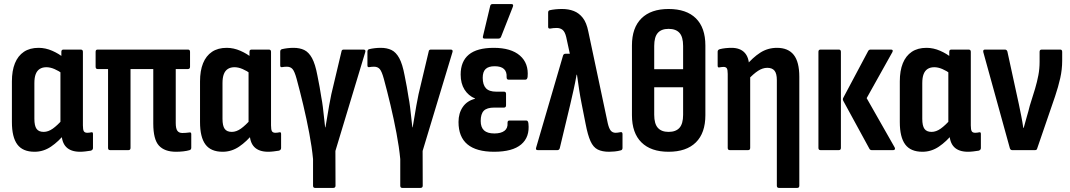

<svg xmlns="http://www.w3.org/2000/svg" viewBox="-20 -735 5239 940"><path d="M149.2 8Q91.3 8 64.8 -27.8Q38.3 -63.5 38.3 -137.5V-336.5Q38.3 -388.8 53.1 -425.3Q67.9 -461.8 96.9 -481.3Q125.9 -500.8 168.9 -500.8Q202.8 -500.8 235.9 -486.3Q268.9 -471.8 290.8 -453L287.3 -373.6Q267.2 -388.2 246.4 -397.1Q225.7 -405.9 207 -405.9Q187.8 -405.9 174.6 -397.5Q161.5 -389.2 154.9 -372.2Q148.3 -355.3 148.3 -328V-153.4Q148.3 -119.1 159 -104.2Q169.6 -89.3 193.8 -89.3Q216.1 -89.3 238.6 -105.3Q261 -121.2 288.9 -152.7L299.1 -82.4Q267 -42.4 229.8 -17.2Q192.6 8 149.2 8ZM371.9 8Q327.1 8 304.2 -15.1Q281.3 -38.3 281.3 -85.7V-104.8L275.9 -119.2V-409.9L280.4 -439.8V-481.4Q280.4 -492.3 290.8 -492.3H375Q385.9 -492.3 385.9 -481.4V-121.2Q385.9 -100 390.4 -92.5Q394.9 -84.9 407.6 -84.9Q413.6 -84.9 418.1 -85.7Q422.7 -86.4 427.7 -87.4Q435.2 -88.9 435.2 -79.4V-10.3Q435.2 -0.9 424.8 2.6Q412.5 4.5 398.3 6.3Q384.2 8 371.9 8Z M841.8 8Q785.7 8 758 -22.3Q730.4 -52.6 730.4 -130.2V-397H619V-10.9Q619 0 608.6 0H519Q509 0 509 -10.9V-397H458Q448.1 -397 448.1 -408.4V-481.4Q448.1 -492.3 458 -492.3H900Q910.4 -492.3 910.4 -481.4V-408.4Q910.4 -397 900 -397H840.4V-132.9Q840.4 -105.9 848.2 -94.9Q856 -83.9 873 -83.9Q881.5 -83.9 889.7 -84.6Q898 -85.4 906.4 -86.4Q916.4 -88.9 916.4 -78.4V-11.8Q916.4 -2.4 908 0.1Q895.1 4 877.6 6Q860.1 8 841.8 8Z M1070.2 8Q1012.3 8 985.8 -27.8Q959.3 -63.5 959.3 -137.5V-336.5Q959.3 -388.8 974.1 -425.3Q988.9 -461.8 1017.9 -481.3Q1046.9 -500.8 1089.9 -500.8Q1123.8 -500.8 1156.9 -486.3Q1189.9 -471.8 1211.8 -453L1208.3 -373.6Q1188.2 -388.2 1167.4 -397.1Q1146.7 -405.9 1128 -405.9Q1108.8 -405.9 1095.6 -397.5Q1082.5 -389.2 1075.9 -372.2Q1069.3 -355.3 1069.3 -328V-153.4Q1069.3 -119.1 1080 -104.2Q1090.6 -89.3 1114.8 -89.3Q1137.1 -89.3 1159.6 -105.3Q1182 -121.2 1209.9 -152.7L1220.1 -82.4Q1188 -42.4 1150.8 -17.2Q1113.6 8 1070.2 8ZM1292.9 8Q1248.1 8 1225.2 -15.1Q1202.3 -38.3 1202.3 -85.7V-104.8L1196.9 -119.2V-409.9L1201.4 -439.8V-481.4Q1201.4 -492.3 1211.8 -492.3H1296Q1306.9 -492.3 1306.9 -481.4V-121.2Q1306.9 -100 1311.4 -92.5Q1315.9 -84.9 1328.6 -84.9Q1334.6 -84.9 1339.1 -85.7Q1343.7 -86.4 1348.7 -87.4Q1356.2 -88.9 1356.2 -79.4V-10.3Q1356.2 -0.9 1345.8 2.6Q1333.5 4.5 1319.3 6.3Q1305.2 8 1292.9 8Z M1522.5 185Q1512.6 185 1512.6 174.1V43.8Q1507.1 -14.6 1494.1 -83.1Q1481.2 -151.6 1464.7 -221Q1448.2 -290.3 1432.2 -349Q1422.1 -385.8 1412 -397.1Q1402 -408.4 1384.4 -408.4Q1378.9 -408.4 1372.9 -407.9Q1366.9 -407.4 1361.4 -406.4Q1356.4 -405.4 1354.2 -407.4Q1351.9 -409.4 1351.9 -414.8V-482Q1351.9 -492.4 1360.8 -494.4Q1372.7 -497.3 1387.1 -499Q1401.4 -500.8 1417.2 -500.8Q1447.2 -500.8 1469.3 -490.3Q1491.5 -479.7 1507.5 -450.7Q1523.5 -421.7 1534 -365.1Q1540.5 -335.1 1544.8 -309.2Q1549.1 -283.4 1553.2 -258.2Q1557.2 -238.5 1560.5 -212.1Q1563.8 -185.6 1566.5 -159.2Q1569.3 -132.8 1571.8 -111.7H1573.3Q1577.4 -133.4 1581.7 -160.7Q1586 -188.1 1591.3 -217.7Q1596.6 -247.2 1602.1 -273.6L1651.7 -482.4Q1652.7 -492.3 1662.6 -492.3H1759.6Q1766.1 -492.3 1768.1 -488.8Q1770.1 -485.3 1768.1 -479.4L1622.1 4L1622.6 174.1Q1622.6 185 1611.2 185Z M1949.5 185Q1939.6 185 1939.6 174.1V43.8Q1934.1 -14.6 1921.1 -83.1Q1908.2 -151.6 1891.7 -221Q1875.2 -290.3 1859.2 -349Q1849.1 -385.8 1839 -397.1Q1829 -408.4 1811.4 -408.4Q1805.9 -408.4 1799.9 -407.9Q1793.9 -407.4 1788.4 -406.4Q1783.4 -405.4 1781.2 -407.4Q1778.9 -409.4 1778.9 -414.8V-482Q1778.9 -492.4 1787.8 -494.4Q1799.7 -497.3 1814.1 -499Q1828.4 -500.8 1844.2 -500.8Q1874.2 -500.8 1896.3 -490.3Q1918.5 -479.7 1934.5 -450.7Q1950.5 -421.7 1961 -365.1Q1967.5 -335.1 1971.8 -309.2Q1976.1 -283.4 1980.2 -258.2Q1984.2 -238.5 1987.5 -212.1Q1990.8 -185.6 1993.5 -159.2Q1996.3 -132.8 1998.8 -111.7H2000.3Q2004.4 -133.4 2008.7 -160.7Q2013 -188.1 2018.3 -217.7Q2023.6 -247.2 2029.1 -273.6L2078.7 -482.4Q2079.7 -492.3 2089.6 -492.3H2186.6Q2193.1 -492.3 2195.1 -488.8Q2197.1 -485.3 2195.1 -479.4L2049.1 4L2049.6 174.1Q2049.6 185 2038.2 185Z M2398.9 8Q2312.4 8 2268.6 -28.2Q2224.8 -64.5 2224.8 -137.8Q2224.8 -180.4 2245.5 -210.9Q2266.2 -241.4 2305.7 -251.4V-252.8Q2273.2 -266.3 2254.2 -296.3Q2235.3 -326.4 2235.3 -370Q2235.3 -434.4 2275.3 -467.6Q2315.4 -500.8 2397.4 -500.8Q2481.9 -500.8 2525.5 -462.9Q2569 -425 2563.1 -358.9Q2561.6 -344.9 2551.6 -344.9H2470.2Q2459.8 -344.9 2460.3 -357.9Q2461.8 -383.6 2447.4 -397.1Q2433 -410.7 2401.8 -410.7Q2371.6 -410.7 2357.5 -397.1Q2343.3 -383.5 2343.3 -354.2Q2343.3 -320 2359 -303.1Q2374.7 -286.2 2409.5 -286.2H2447.6Q2457.5 -286.2 2457.5 -275.3V-219.7Q2457.5 -208.3 2447.6 -208.3H2399.6Q2363.7 -208.3 2348.5 -192.7Q2333.4 -177 2333.4 -142.7Q2333.4 -111.9 2349.7 -96.7Q2366.1 -81.6 2400.4 -81.6Q2432.6 -81.6 2449.7 -94.5Q2466.8 -107.4 2464.8 -133.1Q2464.4 -145 2474.3 -145H2556.7Q2565.6 -145 2567.1 -130.1Q2574.1 -63.9 2531.7 -28Q2489.4 8 2398.9 8ZM2352.4 -546Q2341.6 -546 2344.5 -557.4L2379.8 -705.3Q2380.8 -710.7 2384 -713Q2387.2 -715.2 2392.7 -715.2H2483.3Q2496.1 -715.2 2490.7 -701.4L2432.9 -554.4Q2429.4 -546 2419.5 -546Z M2962 8Q2928.2 8 2906.3 -3Q2884.4 -14 2871 -43.8Q2857.5 -73.6 2847 -128.6L2827.7 -226.4Q2820.6 -261.6 2815.5 -295.2Q2810.4 -328.8 2804.8 -369H2802.9Q2795.8 -328.8 2787.9 -294Q2780.1 -259.2 2771.5 -222.1L2720.4 -8.9Q2717.4 0 2709 0H2613Q2600.6 0 2605 -12.9L2736.7 -463.4Q2739.7 -471.8 2748.1 -471.8H2769.8L2752 -553.9Q2746 -579 2734.5 -588.6Q2722.9 -598.1 2705.9 -598.1Q2688.5 -598.1 2673.5 -595.1Q2663.6 -594.1 2663.6 -603.5V-673.6Q2663.6 -683.1 2671.5 -685Q2684.9 -688 2700.5 -689.5Q2716.1 -691 2731.9 -691Q2763.8 -691 2789.4 -681Q2815 -671 2833.3 -647.6Q2851.6 -624.2 2860.1 -581.5L2955.5 -131.7Q2961.6 -105.5 2970.4 -95.2Q2979.2 -84.9 2994.2 -84.9Q3002.7 -84.9 3017.7 -87.9Q3027.7 -89.9 3027.7 -78.5V-10.8Q3027.7 -0.9 3019.3 1.1Q3005 5 2989.7 6.5Q2974.4 8 2962 8Z M3253.2 -691Q3340.9 -691 3387.2 -645.1Q3433.4 -599.2 3433.4 -512.3V-171.2Q3433.4 -83.8 3386.9 -37.9Q3340.4 8 3253.2 8Q3166.9 8 3120.4 -37.9Q3073.9 -83.8 3073.9 -171.2V-512.3Q3073.9 -599.2 3120.4 -645.1Q3166.9 -691 3253.2 -691ZM3253.2 -593.7Q3217.8 -593.7 3200.4 -573.7Q3182.9 -553.8 3182.9 -509.9V-396.2H3324.4V-509.9Q3324.4 -554.3 3306.7 -574Q3289 -593.7 3253.2 -593.7ZM3253.2 -89.3Q3289 -89.3 3306.7 -109.3Q3324.4 -129.2 3324.4 -173.1V-307.7H3182.9V-173.1Q3182.9 -129.2 3200.6 -109.3Q3218.3 -89.3 3253.2 -89.3Z M3793.7 185Q3783.3 185 3783.3 174.1V-342.9Q3783.3 -374.7 3772 -388.8Q3760.6 -403 3736.4 -403Q3714.1 -403 3691.4 -388.3Q3668.7 -373.6 3641.8 -344.7L3631.6 -412.9Q3664.8 -453 3701.7 -476.9Q3738.6 -500.8 3783.9 -500.8Q3838.8 -500.8 3866.1 -466.3Q3893.3 -431.8 3893.3 -358.9V174.1Q3893.3 185 3882.9 185ZM3553.2 0Q3542.8 0 3542.8 -10.9V-373.1Q3542.8 -393.8 3538.3 -400.6Q3533.7 -407.4 3522.2 -407.4Q3516.6 -407.4 3511.6 -406.6Q3506.5 -405.9 3501 -404.9Q3493.5 -403.4 3493.5 -413.4V-482Q3493.5 -491.4 3504.4 -494.4Q3517.8 -497.8 3532.7 -499.3Q3547.5 -500.8 3561.4 -500.8Q3603.2 -500.8 3625.3 -477.4Q3647.4 -454 3647.4 -409.7V-394.7L3652.8 -371.6V-10.9Q3652.8 0 3642.4 0Z M4248.3 0Q4239.8 0 4236.4 -6.9L4109.5 -239.6Q4103.5 -249 4109.5 -258L4230.7 -485.8Q4234.7 -492.3 4242.1 -492.3H4341.8Q4355.2 -492.3 4348.7 -479.4L4223 -254.5L4359.8 -13.9Q4363.2 -8.4 4361.2 -4.2Q4359.2 0 4353.3 0ZM3997.3 0Q3986.9 0 3986.9 -10.9V-481.4Q3986.9 -492.3 3997.3 -492.3H4086.5Q4096.9 -492.3 4096.9 -481.4V-10.9Q4096.9 0 4086.5 0Z M4496.2 8Q4438.3 8 4411.8 -27.8Q4385.3 -63.5 4385.3 -137.5V-336.5Q4385.3 -388.8 4400.1 -425.3Q4414.9 -461.8 4443.9 -481.3Q4472.9 -500.8 4515.9 -500.8Q4549.8 -500.8 4582.9 -486.3Q4615.9 -471.8 4637.8 -453L4634.3 -373.6Q4614.2 -388.2 4593.4 -397.1Q4572.7 -405.9 4554 -405.9Q4534.8 -405.9 4521.6 -397.5Q4508.5 -389.2 4501.9 -372.2Q4495.3 -355.3 4495.3 -328V-153.4Q4495.3 -119.1 4506 -104.2Q4516.6 -89.3 4540.8 -89.3Q4563.1 -89.3 4585.6 -105.3Q4608 -121.2 4635.9 -152.7L4646.1 -82.4Q4614 -42.4 4576.8 -17.2Q4539.6 8 4496.2 8ZM4718.9 8Q4674.1 8 4651.2 -15.1Q4628.3 -38.3 4628.3 -85.7V-104.8L4622.9 -119.2V-409.9L4627.4 -439.8V-481.4Q4627.4 -492.3 4637.8 -492.3H4722Q4732.9 -492.3 4732.9 -481.4V-121.2Q4732.9 -100 4737.4 -92.5Q4741.9 -84.9 4754.6 -84.9Q4760.6 -84.9 4765.1 -85.7Q4769.7 -86.4 4774.7 -87.4Q4782.2 -88.9 4782.2 -79.4V-10.3Q4782.2 -0.9 4771.8 2.6Q4759.5 4.5 4745.3 6.3Q4731.2 8 4718.9 8Z M4935.6 0Q4927.2 0 4924.2 -8.9L4794.2 -479.4Q4791.2 -492.3 4802.1 -492.3H4899.7Q4909.1 -492.3 4912.1 -482.4L4968.2 -224.7Q4974.2 -195.6 4980 -166.6Q4985.8 -137.5 4989.9 -109H4991.9Q4998.9 -136.6 5007 -163.5Q5015.1 -190.3 5021.7 -217.5L5047.6 -300.8Q5057.7 -335.3 5063.7 -366.8Q5069.7 -398.2 5069.7 -433.2V-481.4Q5069.7 -492.3 5080.2 -492.3H5170.8Q5180.3 -492.3 5180.3 -480.9V-438Q5180.3 -395 5170.8 -352.7Q5161.3 -310.3 5145.7 -263.9L5058 -8.4Q5056.5 0 5047.1 0Z"/></svg>

Font: Sofia Sans Condensed
Style: Regular
Weight: 400
Designer: Botio Nikoltchev, Ani Petrova
Foundry: lettersoup
Version: Version 4.100